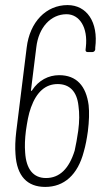

<svg xmlns="http://www.w3.org/2000/svg" viewBox="-20 -728 397 756"><path d="M329 -314C319 -390 281 -432 213 -432C171 -432 132 -412 106 -372C104 -369 102 -369 102 -373L123 -542C132 -620 180 -672 242 -672C293 -672 327 -620 318 -542L317 -533C316 -527 319 -523 325 -523H344C349 -523 354 -527 355 -533V-540C368 -642 321 -708 246 -708C162 -708 97 -642 85 -540L44 -210C40 -177 39 -146 41 -121C46 -35 87 8 158 8C232 8 286 -39 310 -131C317 -155 322 -182 326 -211C331 -251 332 -286 329 -314ZM274 -135C252 -64 215 -27 161 -27C112 -27 83 -61 79 -128C77 -153 78 -181 82 -213C87 -247 92 -278 102 -305C124 -366 159 -397 207 -397C254 -397 283 -368 289 -311C293 -283 293 -250 288 -213C284 -184 279 -158 274 -135Z"/></svg>

Font: Barlow Condensed ExtraLight
Style: Italic
Weight: 275
Width: 3
Italic angle: -7°
Designer: Jeremy Tribby
Foundry: Tribby Type
Version: Version 1.422;hotconv 1.0.109;makeotfexe 2.5.65596